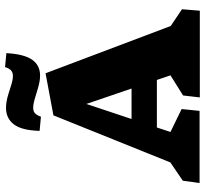

<svg xmlns="http://www.w3.org/2000/svg" viewBox="-46 -778 824 773"><g transform="rotate(-90 366.5 -391.0)"><path d="M396 -651.4Q426.8 -642.1 449.2 -642.1Q490.7 -642.1 513.2 -674.3Q535.6 -706.5 539.6 -777.8L483.4 -783.2Q478.5 -766.6 470 -759Q461.4 -751.5 447.3 -751.5Q432.6 -751.5 409.7 -758.8L375.5 -769.5Q344.7 -779.3 319.3 -779.3Q276.9 -779.3 252.7 -747.6Q228.5 -715.8 226.6 -644L283.7 -638.7Q289.6 -655.3 297.4 -662.6Q305.2 -669.9 319.8 -669.9Q335.4 -669.9 363.8 -661.1ZM307.1 0 314.5 -72.3 222.2 -117.2 240.2 -171.9H431.6L450.2 -117.2L369.1 -66.4L361.3 1H710.4L716.3 -70.8L648.9 -116.2L458.5 -620.1L289.1 -588.4L99.6 -117.7L25.9 -67.4L16.6 0ZM335 -455.6 397 -273.9H274.4Z"/></g></svg>

Font: Neuton ExtraBold
Style: Regular
Weight: 800
Designer: Brian M Zick
Foundry: Brian M Zick
Version: Version 1.560